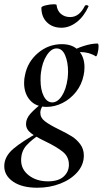

<svg xmlns="http://www.w3.org/2000/svg" viewBox="-66 -599 482 900"><path d="M-46 180Q-46 135 -4 99Q38 63 121 18L128 26Q84 54 58.5 82Q33 110 33 152Q33 195 69 223Q105 251 159 251Q208 251 232.5 228.5Q257 206 257 173Q257 136 229 113Q201 90 147 64Q101 42 78.5 24.5Q56 7 56 -18Q56 -43 77 -66.5Q98 -90 141 -123L149 -116Q138 -110 130.5 -97Q123 -84 123 -70Q123 -47 144.5 -30.5Q166 -14 209 7Q248 26 271 40.5Q294 55 310.5 77.5Q327 100 327 130Q327 173 297 207.5Q267 242 217 261.5Q167 281 109 281Q37 281 -4.5 252.5Q-46 224 -46 180ZM47 -210Q47 -230 51 -246Q63 -309 112 -350.5Q161 -392 224 -392Q275 -392 302.5 -362Q330 -332 330 -284Q330 -263 326 -246Q317 -202 290.5 -168.5Q264 -135 227.5 -116.5Q191 -98 153 -98Q102 -98 74.5 -129.5Q47 -161 47 -210ZM251 -231Q253 -251 253 -263Q253 -307 239.5 -339.5Q226 -372 199 -372Q174 -372 153 -339.5Q132 -307 126 -259Q124 -247 124 -224Q124 -178 139 -148.5Q154 -119 179 -119Q204 -119 224 -149.5Q244 -180 251 -231ZM391 -395Q396 -395 396 -381Q396 -366 391.5 -349.5Q387 -333 383 -335Q352 -355 310 -355Q284 -355 261 -346L260 -353Q290 -372 326.5 -383.5Q363 -395 391 -395ZM128 -563Q128 -569 148.5 -574Q169 -579 186 -579Q199 -579 199 -576Q202 -549 219.5 -534Q237 -519 263 -519Q306 -519 332 -572Q335 -575 338 -575Q342 -575 346 -573Q350 -571 349 -569Q327 -521 293 -495Q259 -469 222 -469Q180 -469 154 -494.5Q128 -520 128 -563Z"/></svg>

Font: Cormorant Garamond SemiBold
Style: Italic
Weight: 600
Italic angle: -10°
Designer: Christian Thalmann (Catharsis Fonts)
Foundry: Catharsis Fonts
Version: Version 4.000